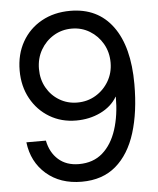

<svg xmlns="http://www.w3.org/2000/svg" viewBox="-53 -785 691 842"><g transform="rotate(-5 292.0 -363.5)"><path d="M273.4 11.7Q178.7 11.7 117.4 -41.5Q56.2 -94.7 45.9 -181.6H131.8Q142.1 -128.9 177.2 -97.7Q212.4 -66.4 267.6 -66.4Q330.6 -66.4 371.8 -102.5Q413.1 -138.7 433.6 -202.1Q454.1 -265.6 454.1 -346.7H453.1Q428.2 -304.7 379.6 -281.2Q331.1 -257.8 272.5 -257.8Q207 -257.8 155.3 -288.8Q103.5 -319.8 73.7 -374Q43.9 -428.2 43.9 -497.1Q43.9 -568.8 75 -623.5Q106 -678.2 160.9 -708.7Q215.8 -739.3 287.1 -739.3Q408.2 -739.3 474.1 -649.4Q540 -559.6 540 -394.5Q540 -272.5 511.5 -180.9Q482.9 -89.4 423.8 -38.8Q364.7 11.7 273.4 11.7ZM284.2 -335.9Q328.6 -335.9 364.7 -357.4Q400.9 -378.9 422.6 -415.8Q444.3 -452.6 444.3 -498Q444.3 -543.9 423.1 -580.8Q401.9 -617.7 366.2 -639.4Q330.6 -661.1 287.1 -661.1Q243.2 -661.1 207.3 -639.4Q171.4 -617.7 150.1 -580.6Q128.9 -543.5 128.9 -497.1Q128.9 -451.2 149.4 -414.8Q169.9 -378.4 205.3 -357.2Q240.7 -335.9 284.2 -335.9Z"/></g></svg>

Font: Inter Display
Style: Regular
Weight: 400
Designer: Rasmus Andersson
Foundry: rsms
Version: Version 4.001;git-9221beed3